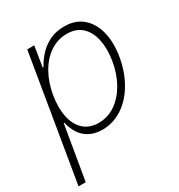

<svg xmlns="http://www.w3.org/2000/svg" viewBox="-178 -673 931 998"><g transform="rotate(-30 287.5 -174.5)"><path d="M2.9 204.1 127.9 -545.9H169.9L150.4 -423.8H155.3Q173.8 -459 201.9 -488.5Q230 -518.1 267.8 -535.9Q305.7 -553.7 352.5 -553.2Q418.5 -553.7 461.4 -517.6Q504.4 -481.4 520.8 -417.7Q537.1 -354 523.4 -271.5Q509.3 -189.5 471.7 -125.2Q434.1 -61 379.4 -24.9Q324.7 11.2 259.3 11.7Q212.9 11.2 180.9 -6.6Q148.9 -24.4 130.4 -54.2Q111.8 -84 104.5 -119.1H100.6L45.9 204.1ZM259.8 -28.8Q315.9 -29.3 361.6 -61Q407.2 -92.8 438.2 -147.9Q469.2 -203.1 480.5 -272Q491.7 -340.3 480.5 -395Q469.2 -449.7 435.5 -481.4Q401.9 -513.2 345.2 -513.2Q289.6 -513.2 243.9 -481.9Q198.2 -450.7 167.5 -396Q136.7 -341.3 125.5 -272Q113.8 -202.1 125.2 -147Q136.7 -91.8 170.7 -60.5Q204.6 -29.3 259.8 -28.8Z"/></g></svg>

Font: Inter Tight ExtraLight
Style: Italic
Weight: 250
Italic angle: -9.39999°
Designer: Rasmus Andersson
Foundry: rsms
Version: Version 3.004